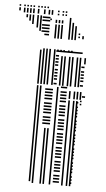

<svg xmlns="http://www.w3.org/2000/svg" viewBox="-118 -950 546 989"><g transform="rotate(5 155.5 -456.0)"><path d="M76 -8H68V-504H76ZM92 0H84V-504H92ZM132 0H124V-288H132ZM148 0H140V-288H148ZM152 -308H112V-316H152ZM152 -324H112V-332H152ZM152 -340H112V-348H152ZM152 -364H112V-372H152ZM152 -380H112V-388H152ZM152 -396H112V-404H152ZM152 -412H112V-420H152ZM152 -436H112V-444H152ZM152 -452H112V-460H152ZM152 -468H112V-476H152ZM152 -484H112V-492H152ZM180 0H172V-504H180ZM224 -12H192V-20H224ZM224 -28H192V-36H224ZM224 -44H192V-52H224ZM224 -68H192V-76H224ZM224 -84H192V-92H224ZM224 -100H192V-108H224ZM224 -116H192V-124H224ZM224 -140H192V-148H224ZM224 -156H192V-164H224ZM224 -172H192V-180H224ZM224 -188H192V-196H224ZM224 -212H192V-220H224ZM224 -228H192V-236H224ZM224 -244H192V-252H224ZM224 -260H192V-268H224ZM224 -284H192V-292H224ZM224 -300H192V-308H224ZM224 -316H192V-324H224ZM224 -332H192V-340H224ZM224 -356H192V-364H224ZM224 -372H192V-380H224ZM224 -388H192V-396H224ZM224 -404H192V-412H224ZM224 -428H192V-436H224ZM224 -444H192V-452H224ZM224 -460H192V-468H224ZM224 -476H192V-484H224ZM224 -500H192V-508H224ZM244 0H236V-440H244ZM268 0H260V-440H268ZM284 0H276V-440H284ZM288 -12H280V-20H288ZM288 -28H280V-36H288ZM288 -44H280V-52H288ZM288 -68H280V-76H288ZM288 -84H280V-92H288ZM288 -100H280V-108H288ZM288 -116H280V-124H288ZM288 -140H280V-148H288ZM288 -156H280V-164H288ZM288 -172H280V-180H288ZM288 -188H280V-196H288ZM288 -212H280V-220H288ZM288 -228H280V-236H288ZM288 -244H280V-252H288ZM288 -260H280V-268H288ZM288 -284H280V-292H288ZM288 -300H280V-308H288ZM288 -316H280V-324H288ZM288 -332H280V-340H288ZM288 -356H280V-364H288ZM288 -372H280V-380H288ZM288 -388H280V-396H288ZM288 -404H280V-412H288ZM288 -428H280V-436H288ZM304 -420H296V-428H304ZM304 -436H296V-444H304ZM244 -448H236V-488H244ZM268 -448H260V-488H268ZM284 -448H276V-488H284ZM300 -448H292V-488H300ZM320 -460H304V-468H320ZM76 -512H68V-688H76ZM92 -512H84V-688H92ZM108 -512H100V-688H108ZM124 -512H116V-688H124ZM148 -512H140V-688H148ZM168 -516H152V-524H168ZM168 -540H152V-548H168ZM168 -556H152V-564H168ZM168 -572H152V-580H168ZM168 -588H152V-596H168ZM168 -612H152V-620H168ZM168 -628H152V-636H168ZM168 -644H152V-652H168ZM168 -660H152V-668H168ZM168 -684H152V-692H168ZM188 -512H180V-664H188ZM204 -512H196V-664H204ZM228 -512H220V-664H228ZM244 -512H236V-664H244ZM248 -684H168V-692H248ZM268 -512H260V-632H268ZM284 -512H276V-632H284ZM304 -516H288V-524H304ZM304 -540H288V-548H304ZM304 -556H288V-564H304ZM304 -572H288V-580H304ZM304 -588H288V-596H304ZM304 -612H288V-620H304ZM268 -632H260V-664H268ZM284 -632H276V-664H284ZM308 -632H300V-664H308ZM288 -684H248V-692H288ZM92 -688H84V-696H92ZM108 -688H100V-696H108ZM124 -688H116V-696H124ZM148 -688H140V-696H148ZM164 -688H156V-696H164ZM180 -688H172V-696H180ZM196 -688H188V-696H196ZM220 -688H212V-696H220ZM236 -688H228V-696H236ZM-9 -848H-17V-864H-9ZM7 -832H-1V-864H7ZM23 -816H15V-864H23ZM47 -800H39V-864H47ZM63 -784H55V-864H63ZM107 -764H83V-772H107ZM107 -780H67V-788H107ZM107 -796H67V-804H107ZM107 -812H67V-820H107ZM107 -836H67V-844H107ZM107 -852H67V-860H107ZM115 -844H107V-852H115ZM143 -752H135V-824H143ZM159 -752H151V-824H159ZM175 -752H167V-824H175ZM143 -832H135V-848H143ZM159 -832H151V-848H159ZM175 -832H167V-848H175ZM215 -752H207V-816H215ZM231 -752H223V-816H231ZM247 -752H239V-816H247ZM267 -764H259V-772H267ZM267 -780H259V-788H267ZM287 -760H279V-776H287ZM215 -816H207V-864H215ZM231 -816H223V-840H231ZM247 -816H239V-824H247ZM-49 -880H-57V-896H-49ZM-25 -872H-33V-896H-25ZM-9 -872H-17V-896H-9ZM7 -872H-1V-896H7ZM23 -872H15V-896H23ZM47 -872H39V-896H47ZM79 -872H71V-896H79ZM103 -872H95V-896H103ZM119 -872H111V-896H119ZM151 -872H143V-880H151ZM175 -872H167V-880H175ZM191 -872H183V-880H191ZM151 -888H143V-896H151ZM175 -888H167V-896H175ZM191 -888H183V-896H191ZM-49 -904H-57V-912H-49ZM-25 -904H-33V-912H-25ZM-9 -904H-17V-912H-9ZM7 -904H-1V-912H7ZM23 -904H15V-912H23ZM47 -904H39V-912H47ZM63 -904H55V-912H63ZM79 -904H71V-912H79ZM95 -904H87V-912H95Z"/></g></svg>

Font: Rubik Lines
Style: Regular
Weight: 400
Designer: Hubert and Fischer, NaN
Foundry: Hubert and Fischer, NaN
Version: Version 2.201